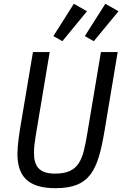

<svg xmlns="http://www.w3.org/2000/svg" viewBox="-20 -970 640 1002"><path d="M152 -698.2 88.4 -320.3C79.5 -267.4 71 -209.2 71 -166.5C71 -52.6 124.3 12.1 269.2 12.1C453.5 12.1 491.1 -84.2 525.9 -289.4L594.1 -698.2H506.7L435.4 -272.7C413 -139.6 395.6 -63.9 267 -63.9C180 -63.9 157.3 -106.9 157.3 -174C157.3 -198.2 160.2 -225.9 171.9 -294.7L239.3 -698.2ZM258.5 -781.6 305.4 -755 433.9 -911.2 365.4 -950.3ZM422.6 -781.6 469.5 -755 598.4 -911.2 529.8 -950.3Z"/></svg>

Font: Margiela Mono Italic Text It
Style: Regular
Weight: 400
Designer: Mike Abbink, Paul van der Laan, Pieter van Rosmalen
Foundry: Bold Monday
Version: Version 2.003 2021